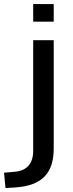

<svg xmlns="http://www.w3.org/2000/svg" viewBox="-86 -739 364 955"><path d="M181.2 -631.3V-718.8H79.1V-631.3ZM-10.3 193.4C124.5 184.1 181.2 121.6 181.2 -1V-539.1H79.1V10.7C79.1 75.2 47.4 111.3 -16.1 115.7L-65.9 120.1L-58.6 196.3Z"/></svg>

Font: Winston
Style: Regular
Weight: 400
Designer: Vernon Adams, Kim Jin-seong, David Berlow, Cristiano Sobral
Foundry: The Winston Project Authors
Version: Version 3.004